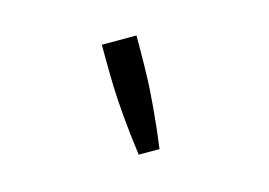

<svg xmlns="http://www.w3.org/2000/svg" viewBox="-49 -750 599 428"><g transform="rotate(-15 250.0 -536.0)"><path d="M290 -665Q290 -581 287.5 -541.5Q285 -502 280 -455L274 -407H226L220 -455Q215 -500 212.5 -540Q210 -580 210 -665Z"/></g></svg>

Font: Vazir Code FD
Style: Code-FD
Weight: 400
Foundry: DejaVu fonts team - Redesigned by Saber Rastikerdar
Version: Version 1.1.2